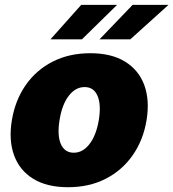

<svg xmlns="http://www.w3.org/2000/svg" viewBox="-20 -776 728 806"><path d="M265.6 9.9Q176.8 9.9 119.5 -25.4Q62.1 -60.7 39.1 -124.1Q16 -187.5 29.8 -271.3Q43.7 -355.1 87.7 -418.5Q131.7 -481.9 201 -517.2Q270.2 -552.6 359.4 -552.6Q447.8 -552.6 505.1 -517.2Q562.5 -481.9 585.8 -418.5Q609 -355.1 595.2 -271.3Q581.3 -187.5 536.9 -124.1Q492.5 -60.7 423.5 -25.4Q354.4 9.9 265.6 9.9ZM289.8 -134.9Q327.8 -134.9 356 -171.7Q384.2 -208.5 394.9 -272.7Q405.2 -337 389.4 -373.8Q373.6 -410.5 335.2 -410.5Q296.9 -410.5 268.6 -373.8Q240.4 -337 230.1 -272.7Q219.5 -208.5 235.3 -171.7Q251.1 -134.9 289.8 -134.9ZM191.8 -610.8 321 -755.7H471.6L323.9 -610.8ZM397.7 -610.8 536.9 -755.7H687.5L527 -610.8Z"/></svg>

Font: Inter UI Black
Style: Italic
Weight: 900
Italic angle: -9.39999°
Designer: Rasmus Andersson
Foundry: rsms
Version: 3.2;8d6f07862